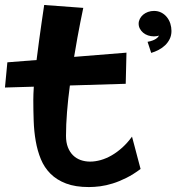

<svg xmlns="http://www.w3.org/2000/svg" viewBox="-23 -738 714 777"><path d="M244.1 -188Q244.1 -161.6 251.7 -142.1Q259.3 -122.6 272.5 -109.6Q285.6 -96.7 303.5 -90.3Q321.3 -84 341.8 -84Q362.3 -84 384.8 -90.3Q407.2 -96.7 429.2 -109.4Q451.2 -122.1 472.2 -141.1Q493.2 -160.2 511.2 -185.1Q516.1 -167.5 521.5 -146.5Q526.4 -128.4 532.5 -104.7Q538.6 -81.1 545.9 -54.2Q516.6 -32.2 488.3 -18.1Q460 -3.9 433.3 4.4Q406.7 12.7 382.3 15.9Q357.9 19 336.9 19Q282.2 19 244.4 4.6Q206.5 -9.8 181.4 -34.9Q156.2 -60.1 142.3 -94Q128.4 -127.9 121.6 -167.2Q114.7 -206.5 113.3 -249.3Q111.8 -292 111.8 -334Q111.8 -344.7 112.3 -358.4Q112.8 -372.1 113.8 -387.2L-2.9 -383.8L6.8 -485.8L125 -495.1Q129.9 -536.6 135.5 -576.2Q141.1 -615.7 145.5 -647.5Q150.9 -684.6 155.8 -717.8L314 -706.1Q308.1 -679.7 302.2 -648.4Q296.9 -621.6 290.3 -585.7Q283.7 -549.8 276.9 -507.8L488.8 -524.9L485.8 -398.9L259.8 -392.1Q252.4 -337.4 248.3 -285.4Q244.1 -233.4 244.1 -188ZM588.9 -523.9 574.2 -568.8Q585.9 -570.8 594.2 -574Q602.5 -577.1 607.9 -580.8Q613.3 -584.5 616.2 -587.9Q619.1 -591.3 620.1 -594.2Q615.7 -592.3 610.6 -591.6Q605.5 -590.8 600.1 -590.8Q587.4 -590.8 575.9 -594.7Q564.5 -598.6 556.2 -605.7Q547.9 -612.8 543 -622.1Q538.1 -631.3 538.1 -642.1Q538.1 -652.3 543 -661.9Q547.9 -671.4 556.2 -678.5Q564.5 -685.5 575.9 -689.7Q587.4 -693.8 600.1 -693.8Q616.7 -693.8 629.9 -687Q643.1 -680.2 652.3 -668.7Q661.6 -657.2 666.3 -642.6Q670.9 -627.9 670.9 -612.8Q670.9 -594.7 663.8 -580.3Q656.7 -565.9 645.3 -554.9Q633.8 -543.9 618.9 -536.1Q604 -528.3 588.9 -523.9Z"/></svg>

Font: Peralta
Style: Regular
Weight: 400
Designer: Astigmatic (AOETI)
Foundry: Astigmatic (AOETI)
Version: Version 1.000